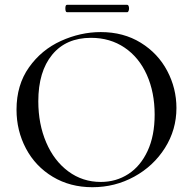

<svg xmlns="http://www.w3.org/2000/svg" viewBox="-20 -770 806 802"><path d="M49 -312Q49 -415 101 -488.5Q153 -562 234.5 -599Q316 -636 401 -636Q496 -636 568 -591.5Q640 -547 678.5 -474Q717 -401 717 -319Q717 -228 669 -152Q621 -76 540.5 -32Q460 12 366 12Q273 12 200.5 -31.5Q128 -75 88.5 -149.5Q49 -224 49 -312ZM626 -291Q626 -384 593.5 -457Q561 -530 500.5 -571Q440 -612 360 -612Q256 -612 198 -541.5Q140 -471 140 -347Q140 -252 173 -175Q206 -98 265.5 -54Q325 -10 401 -10Q465 -10 516 -43Q567 -76 596.5 -139.5Q626 -203 626 -291ZM253 -735Q253 -750 260 -750H511Q515 -750 517 -745.5Q519 -741 519 -735Q519 -729 517 -724Q515 -719 511 -719H260Q253 -719 253 -735Z"/></svg>

Font: Cormorant Infant Medium
Style: Regular
Weight: 500
Designer: Christian Thalmann (Catharsis Fonts)
Foundry: Catharsis Fonts
Version: Version 4.000